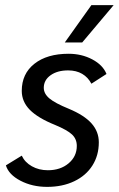

<svg xmlns="http://www.w3.org/2000/svg" viewBox="-20 -720 464 750"><path d="M3 -74 65 -112Q77 -86 104.5 -70.5Q132 -55 167 -55Q216 -55 248 -82Q280 -109 280 -150Q280 -177 261.5 -194.5Q243 -212 195 -232Q128 -259 96.5 -291Q65 -323 65 -365Q65 -432 114.5 -471Q164 -510 248 -510Q299 -510 340.5 -488Q382 -466 396 -431L337 -393Q324 -418 301 -431.5Q278 -445 246 -445Q204 -445 177.5 -426Q151 -407 151 -377Q151 -354 173 -335.5Q195 -317 249 -295Q309 -270 337.5 -238Q366 -206 366 -164Q366 -113 341 -73.5Q316 -34 270 -12Q224 10 164 10Q106 10 60 -14Q14 -38 3 -74ZM337 -700H424L301 -554H233Z"/></svg>

Font: Sarabun
Style: Italic
Weight: 400
Italic angle: -10°
Designer: Suppakit Chalermlarp | Katatrad Co.,Ltd.
Foundry: Cadson Demak Co.,Ltd.
Version: Version 1.000; ttfautohint (v1.6)